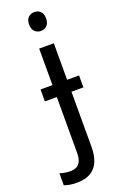

<svg xmlns="http://www.w3.org/2000/svg" viewBox="-236 -784 666 1072"><g transform="rotate(-20 97.5 -248.5)"><path d="M22 240Q-2 240 -20.5 236.5Q-39 233 -52 228V157Q-38 161 -23 164Q-8 167 10 167Q31 167 46.5 159.5Q62 152 71 133.5Q80 115 80 83V-248H9V-319H80V-536H167V-319H238V-248H167V80Q167 130 152 166Q137 202 105 221Q73 240 22 240ZM73 -681Q73 -710 88 -723.5Q103 -737 124 -737Q138 -737 149 -731Q160 -725 167 -713Q174 -701 174 -681Q174 -662 167 -649.5Q160 -637 149 -631Q138 -625 124 -625Q103 -625 88 -639Q73 -653 73 -681Z"/></g></svg>

Font: Noto Sans Display
Style: Regular
Weight: 400
Designer: Monotype Design Team
Foundry: Monotype Imaging Inc.
Version: Version 2.003